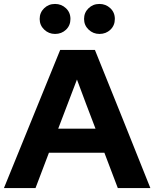

<svg xmlns="http://www.w3.org/2000/svg" viewBox="-24 -953 782 973"><path d="M-4 0Q68 -176 138.5 -350Q209 -524 281 -700H457Q528 -524 598 -350Q668 -176 738 0H573Q556 -45 539 -89.5Q522 -134 505 -179H224Q207 -134 190 -89.5Q173 -45 156 0ZM271 -301H460Q436 -364 412.5 -425.5Q389 -487 366 -550Q342 -487 318.5 -425.5Q295 -364 271 -301ZM255 -781Q223 -781 200 -803Q177 -825 177 -857Q177 -889 199.5 -911Q222 -933 255 -933Q287 -933 310 -911.5Q333 -890 333 -857Q333 -824 310.5 -802.5Q288 -781 255 -781ZM480 -781Q448 -781 425 -803Q402 -825 402 -857Q402 -889 424.5 -911Q447 -933 480 -933Q512 -933 535 -911.5Q558 -890 558 -857Q558 -824 535.5 -802.5Q513 -781 480 -781Z"/></svg>

Font: Rosa Sans
Style: Bold
Weight: 700
Designer: Pentagram / MCKL
Foundry: Pentagram / MCKL
Version: Version 1.005;September 16, 2019;FontCreator 11.5.0.2425 64-